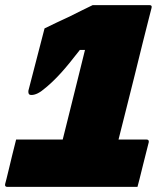

<svg xmlns="http://www.w3.org/2000/svg" viewBox="-36 -730 656 750"><path d="M27 -185H209Q215 -209 225.5 -251Q236 -293 248.5 -343.5Q261 -394 273.5 -444Q286 -494 296 -535H276Q232 -478 203.5 -446.5Q175 -415 148 -392Q125 -372 111.5 -365.5Q98 -359 87 -359Q78 -359 76 -364.5Q74 -370 75 -376L138 -619Q158 -629 184.5 -641.5Q211 -654 237 -666Q263 -679 286 -690.5Q309 -702 326 -710H548Q559 -710 556 -699Q555 -695 545.5 -658Q536 -621 521.5 -563Q507 -505 490.5 -437.5Q474 -370 457 -304Q440 -238 427 -185H536Q547 -185 545 -174Q543 -166 536.5 -140.5Q530 -115 522.5 -85Q515 -55 509 -30.5Q503 -6 501 0H-8Q-13 0 -15 -3Q-17 -5 -16 -11Q-15 -15 -10.5 -32Q-6 -49 -0.5 -73Q5 -97 11 -121Q17 -145 21.5 -163Q26 -181 27 -185Z"/></svg>

Font: Recursive Mn Lnr St XBk
Style: Italic
Weight: 1000
Italic angle: -15°
Monospace: yes
Version: Version 1.079;hotconv 1.0.112;makeotfexe 2.5.65598; ttfautoh